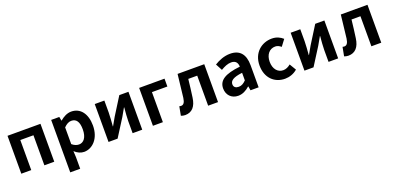

<svg xmlns="http://www.w3.org/2000/svg" viewBox="5 -1513 5469 2666"><g transform="rotate(-20 2739.0 -179.5)"><path d="M79 0H226V-444H420V0H566V-560H79Z M724 215H871V44L866 -47C908 -8 956 14 1005 14C1128 14 1243 -97 1243 -289C1243 -461 1160 -574 1023 -574C962 -574 905 -542 858 -502H855L844 -560H724ZM973 -107C942 -107 907 -118 871 -149V-396C909 -434 943 -453 981 -453C1058 -453 1092 -394 1092 -287C1092 -165 1039 -107 973 -107Z M1368 0H1502L1666 -259C1684 -291 1713 -344 1733 -377H1737C1731 -307 1724 -233 1724 -176V0H1866V-560H1731L1568 -300C1550 -268 1520 -216 1501 -182H1498C1503 -252 1510 -327 1510 -383V-560H1368Z M2024 0H2171V-444H2399V-560H2024Z M2498 14C2599 14 2658 -54 2675 -179C2688 -267 2698 -356 2708 -444H2840V0H2986V-560H2592C2579 -446 2567 -332 2553 -219C2544 -152 2521 -126 2488 -126C2477 -126 2469 -128 2461 -130L2436 2C2456 9 2474 14 2498 14Z M3282 14C3347 14 3403 -17 3451 -60H3456L3466 0H3586V-327C3586 -489 3513 -574 3371 -574C3283 -574 3203 -540 3138 -500L3190 -402C3242 -433 3292 -456 3344 -456C3413 -456 3437 -414 3439 -359C3214 -335 3117 -272 3117 -153C3117 -57 3182 14 3282 14ZM3331 -101C3288 -101 3257 -120 3257 -164C3257 -215 3302 -252 3439 -268V-156C3404 -121 3373 -101 3331 -101Z M3974 14C4036 14 4104 -7 4157 -54L4099 -151C4068 -125 4031 -106 3990 -106C3909 -106 3851 -174 3851 -280C3851 -385 3909 -454 3995 -454C4026 -454 4052 -441 4080 -418L4150 -511C4109 -548 4056 -574 3987 -574C3835 -574 3701 -466 3701 -280C3701 -94 3820 14 3974 14Z M4263 0H4397L4561 -259C4579 -291 4608 -344 4628 -377H4632C4626 -307 4619 -233 4619 -176V0H4761V-560H4626L4463 -300C4445 -268 4415 -216 4396 -182H4393C4398 -252 4405 -327 4405 -383V-560H4263Z M4910 14C5011 14 5070 -54 5087 -179C5100 -267 5110 -356 5120 -444H5252V0H5398V-560H5004C4991 -446 4979 -332 4965 -219C4956 -152 4933 -126 4900 -126C4889 -126 4881 -128 4873 -130L4848 2C4868 9 4886 14 4910 14Z"/></g></svg>

Font: Noto Sans Mono CJK HK
Style: Bold
Weight: 700
Designer: Ryoko NISHIZUKA 西塚涼子 (kana, bopomofo & ideographs); Paul D. Hunt (Latin, Greek & Cyrillic); Sandoll Communications 산돌커뮤니
Foundry: Adobe
Version: Version 2.004;hotconv 1.0.118;makeotfexe 2.5.65603